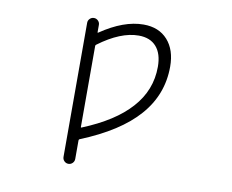

<svg xmlns="http://www.w3.org/2000/svg" viewBox="-81 -660 1162 961"><g transform="rotate(10 500.0 -180.0)"><path d="M353.5 3.9Q353.5 7.8 357.4 5.9Q518.6 -59.6 598.6 -149.4Q680.7 -240.2 680.7 -359.4Q680.7 -425.8 649.4 -461.4Q618.2 -497.1 559.6 -497.1Q467.8 -497.1 357.4 -415Q353.5 -412.1 353.5 -408.2ZM357.4 65.4Q353.5 67.4 353.5 72.3V166Q353.5 178.7 344.7 187.5Q335.9 196.3 323.7 196.3Q311.5 196.3 302.7 187.5Q293.9 178.7 293.9 166V-515.6Q293.9 -527.3 302.7 -536.1Q311.5 -544.9 323.7 -544.9Q335.9 -544.9 344.7 -536.1Q353.5 -527.3 353.5 -515.6V-478.5Q353.5 -473.6 357.4 -476.6Q473.6 -555.7 574.2 -555.7Q652.3 -555.7 696.8 -505.9Q741.2 -456.1 741.2 -371.1Q741.2 -228.5 646.5 -121.1Q552.7 -13.7 357.4 65.4Z"/></g></svg>

Font: Gen Jyuu Gothic L Monospace Light
Style: Regular
Weight: 300
Designer: [Source Han Sans]
Ryoko NISHIZUKA  (kana & ideographs); Paul D. Hunt (Latin, Greek & Cyrillic); Wenlong ZHANG  (bopomofo
Version: Version 1.002.20150607